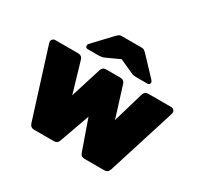

<svg xmlns="http://www.w3.org/2000/svg" viewBox="-153 -933 1182 1131"><g transform="rotate(30 438.5 -368.0)"><path d="M392 -520H485Q512 -520 519 -496L584 -288L645 -496Q652 -520 679 -520H833Q843 -520 850 -513Q857 -506 857 -499Q857 -492 856 -488L710 -25Q702 0 677 0H543Q518 0 510 -25L439 -227L367 -25Q359 0 334 0H200Q175 0 167 -25L21 -488Q20 -492 20 -499Q20 -506 27 -513Q34 -520 44 -520H198Q225 -520 232 -496L293 -288L358 -496Q365 -520 392 -520ZM374 -736H504Q516 -736 522 -733Q528 -730 541 -717L653 -598Q658 -593 658 -585Q658 -569 642 -569H571Q545 -569 531 -576L439 -618L347 -576Q333 -569 307 -569H236Q220 -569 220 -585Q220 -593 225 -598L337 -717Q350 -730 356 -733Q362 -736 374 -736Z"/></g></svg>

Font: Rubik One
Style: Regular
Weight: 400
Designer: Hubert and Fischer with Elvire Volk Leonovitch
Foundry: Hubert and Fischer with Elvire Volk Leonovitch
Version: Version 1.001